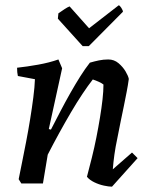

<svg xmlns="http://www.w3.org/2000/svg" viewBox="-20 -688 561 720"><path d="M400 12Q388 12 369.5 8Q351 4 333.5 -4.5Q316 -13 306 -25Q315 -59 324.5 -97Q334 -135 341.5 -173Q349 -211 355 -247.5Q361 -284 364.5 -315.5Q368 -347 368 -371Q362 -376 351 -381Q340 -386 328 -390Q310 -367 289 -335.5Q268 -304 246 -266.5Q224 -229 202 -189Q180 -149 159 -108L141 0H60L50 -16Q55 -41 62.5 -78Q70 -115 78 -156.5Q86 -198 93 -241Q100 -284 105 -323Q110 -362 111 -391L47 -403Q44 -416 44 -434Q81 -438 123 -445.5Q165 -453 199 -465L213 -432L163 -204L171 -202Q189 -237 207 -271.5Q225 -306 244 -339.5Q263 -373 281 -401.5Q299 -430 317 -453Q334 -458 351 -461.5Q368 -465 386 -465Q408 -465 424.5 -451Q441 -437 451 -420Q461 -403 463 -392Q460 -369 455 -343.5Q450 -318 444.5 -290.5Q439 -263 433 -235Q427 -202 420 -169.5Q413 -137 409 -108Q405 -79 403 -53L475 -116L496 -95ZM290 -515 197 -618 199 -638Q212 -647 222.5 -654Q233 -661 241 -664L314 -582L425 -668Q429 -668 435 -658.5Q441 -649 441 -644L313 -515Z"/></svg>

Font: Labrada Medium
Style: Italic
Weight: 500
Italic angle: -7°
Designer: Mercedes Jáuregui
Foundry: Omnibus-Type Team
Version: Version 1.000